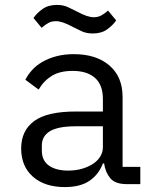

<svg xmlns="http://www.w3.org/2000/svg" viewBox="-20 -748 640 780"><path d="M495 0Q448 0 428 -24Q408 -48 403 -84H398Q381 -39 343.5 -13.5Q306 12 243 12Q162 12 114 -30Q66 -72 66 -145Q66 -217 118.5 -256Q171 -295 288 -295H398V-346Q398 -403 366 -431.5Q334 -460 275 -460Q223 -460 190 -439.5Q157 -419 137 -384L83 -424Q93 -444 110 -463Q127 -482 152 -496.5Q177 -511 209 -519.5Q241 -528 280 -528Q371 -528 424.5 -482Q478 -436 478 -354V-70H550V0ZM257 -55Q288 -55 313.5 -62.5Q339 -70 358 -82.5Q377 -95 387.5 -112.5Q398 -130 398 -150V-235H288Q216 -235 183 -215Q150 -195 150 -157V-136Q150 -96 178.5 -75.5Q207 -55 257 -55ZM357 -612Q331 -612 312 -621Q293 -630 277 -638Q253 -651 236.5 -656.5Q220 -662 207 -662Q190 -662 177 -655Q164 -648 149 -635L116 -675Q130 -695 153 -711.5Q176 -728 211 -728Q237 -728 256 -719Q275 -710 291 -702Q315 -689 331.5 -683.5Q348 -678 361 -678Q378 -678 391 -685Q404 -692 419 -705L452 -665Q438 -645 415 -628.5Q392 -612 357 -612Z"/></svg>

Font: IBM Plex Mono
Style: Regular
Weight: 400
Monospace: yes
Designer: Mike Abbink, Paul van der Laan, Pieter van Rosmalen
Foundry: Bold Monday
Version: Version 2.3